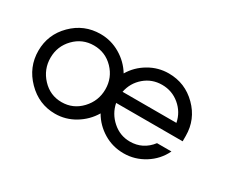

<svg xmlns="http://www.w3.org/2000/svg" viewBox="-74 -697 1160 957"><g transform="rotate(30 506.0 -218.0)"><path d="M522 -252H832Q820.8 -308.1 777.3 -344.5Q733.9 -380.9 676.3 -380.9Q618.7 -380.9 575.9 -344.5Q533.2 -308.1 522 -252ZM171.9 -104.2Q217.8 -55.2 283.9 -55.2Q350.1 -55.2 396 -104Q441.9 -152.8 441.9 -219.5Q441.9 -286.1 396 -333.5Q350.1 -380.9 283.9 -380.9Q217.8 -380.9 171.9 -333.5Q126 -286.1 126 -219.7Q126 -153.3 171.9 -104.2ZM904.8 -219.2V-188H522Q533.2 -131.8 576.7 -93.5Q620.1 -55.2 676.8 -55.2Q752 -55.2 798.8 -116.2H881.8Q854 -58.1 798.6 -23.4Q743.2 11.2 679.4 11.2Q615.7 11.2 563.5 -20.3Q511.2 -51.8 481 -104Q450.2 -52.2 397.7 -20.5Q345.2 11.2 284.2 11.2Q191.4 11.2 123.8 -57.4Q56.2 -126 56.2 -219.7Q56.2 -313.5 123 -380.1Q189.9 -446.8 284.2 -446.8Q345.2 -446.8 397.7 -415.8Q450.2 -384.8 481 -334Q510.7 -384.8 563.5 -415.8Q616.2 -446.8 676.8 -446.8Q771 -446.8 837.9 -380.1Q904.8 -313.5 904.8 -219.2Z"/></g></svg>

Font: Arcon-Regular
Style: Regular
Weight: 400
Designer: M. Zarth
Foundry: martin zarth - visuelle & digitale kommunikation
Version: Version 1.131;PS 001.131;hotconv 1.0.70;makeotf.lib2.5.58329